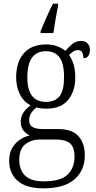

<svg xmlns="http://www.w3.org/2000/svg" viewBox="-20 -786 524 1046"><path d="M216 240Q123 240 76.5 199.5Q30 159 30 89Q30 48 46.5 20Q63 -8 88.5 -25Q114 -42 142 -48Q123 -57 108 -74.5Q93 -92 93 -123Q93 -152 109 -174.5Q125 -197 147 -212Q108 -232 88 -273Q68 -314 68 -364Q68 -448 110 -496Q152 -544 233 -544Q266 -544 293 -533.5Q320 -523 336 -509Q349 -524 370.5 -543.5Q392 -563 421 -563Q446 -563 458 -548.5Q470 -534 470 -514Q470 -495 461.5 -482Q453 -469 434 -469Q434 -489 427.5 -501Q421 -513 406 -513Q391 -513 380 -506Q369 -499 356 -486Q371 -466 380.5 -436.5Q390 -407 390 -364Q390 -289 351 -241.5Q312 -194 233 -194Q222 -194 204.5 -195.5Q187 -197 179 -201Q163 -189 151 -172Q139 -155 139 -130Q139 -105 157.5 -94Q176 -83 211 -83H296Q373 -83 407.5 -44Q442 -5 442 59Q442 142 386 191Q330 240 216 240ZM230 -231Q281 -231 305 -262.5Q329 -294 329 -365Q329 -439 304.5 -473Q280 -507 229 -507Q181 -507 155 -472.5Q129 -438 129 -364Q129 -231 230 -231ZM218 202Q311 202 348.5 165Q386 128 386 68Q386 15 361 -5.5Q336 -26 284 -26H198Q153 -26 119 -1Q85 24 85 86Q85 118 97.5 144.5Q110 171 139 186.5Q168 202 218 202ZM201 -616Q209 -637 221 -664Q233 -691 245.5 -718.5Q258 -746 269 -766H296V-753Q289 -719 282.5 -680.5Q276 -642 271 -606H201Z"/></svg>

Font: Noto Serif Tamil SemiCondensed Light
Style: Regular
Weight: 300
Width: 4
Designer: Indian Type Foundry, Tom Grace, and the Monotype Design Team
Foundry: Monotype Imaging Inc.
Version: Version 2.004; ttfautohint (v1.8.4.7-5d5b)